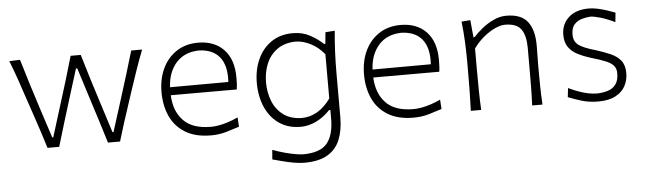

<svg xmlns="http://www.w3.org/2000/svg" viewBox="-47 -701 3655 1088"><g transform="rotate(-5 1780.5 -157.5)"><path d="M202.6 0H269Q288.1 -65.4 309.6 -135Q331.1 -204.6 350.6 -268.1L402.3 -434.1H409.7L461.9 -269Q481.9 -205.6 504.4 -135.5Q526.9 -65.4 546.4 0H615.2Q643.1 -93.8 676.8 -194.8L706.1 -284.2Q724.6 -340.3 743.9 -396.2Q763.2 -452.1 785.2 -508.3H723.1Q705.1 -447.8 682.9 -374.8Q660.6 -301.8 639.2 -234.9L583 -56.6H577.1L521 -232.9Q499 -301.3 477.3 -371.6Q455.6 -441.9 436 -508.3H378.4Q358.4 -438 337.2 -368.7Q315.9 -299.3 294.4 -231L240.2 -56.6H234.4L179.2 -226.1Q156.7 -294.4 133.8 -368.9Q110.8 -443.4 90.8 -510.7L29.8 -508.3Q52.2 -451.2 71.3 -395.8Q90.3 -340.3 108.9 -284.2L139.6 -193.8Q156.2 -144.5 172.1 -96.2Q188 -47.9 202.6 0Z M1132.3 10.3Q1179.7 10.3 1221.9 -2.4Q1264.2 -15.1 1293.9 -24.9L1290.5 -78.1Q1263.2 -65.4 1235.8 -56.4Q1208.5 -47.4 1183.1 -42.7Q1157.7 -38.1 1135.7 -38.1Q1031.2 -38.1 979.7 -91.6Q928.2 -145 924.3 -236.3H1299.8Q1302.2 -252 1303 -268.3Q1303.7 -284.7 1303.7 -304.2Q1303.7 -407.2 1250 -463.4Q1196.3 -519.5 1103.5 -519.5Q1033.7 -519.5 981.9 -485.8Q930.2 -452.1 901.9 -393.1Q873.5 -334 873.5 -257.8Q873.5 -180.2 901.6 -119.6Q929.7 -59.1 987.3 -24.4Q1044.9 10.3 1132.3 10.3ZM1255.9 -282.7 924.3 -281.7Q928.2 -366.7 975.1 -419.9Q1022 -473.1 1104.5 -475.1Q1183.6 -472.7 1222.7 -424.1Q1261.7 -375.5 1255.9 -282.7Z M1645 210.9Q1617.7 210.9 1584.2 204.8Q1550.8 198.7 1519.3 190.4Q1487.8 182.1 1465.8 176.3L1470.2 122.1Q1506.3 135.7 1540.5 144.8Q1574.7 153.8 1601.6 158.2Q1628.4 162.6 1642.1 162.6Q1739.3 162.6 1778.6 115.7Q1817.9 68.8 1817.9 -23.9V-74.2H1810.5Q1773.4 -34.7 1729.7 -14.2Q1686 6.3 1642.6 6.3Q1586.4 6.3 1543.9 -15.1Q1501.5 -36.6 1472.9 -74Q1444.3 -111.3 1430.2 -159.7Q1416 -208 1416 -261.7Q1416 -337.4 1443.1 -397.2Q1470.2 -457 1521.2 -491.7Q1572.3 -526.4 1644 -526.4Q1698.2 -526.4 1741.5 -502.7Q1784.7 -479 1814.9 -450.2H1822.3L1828.6 -515.6L1881.8 -519.5Q1876 -460 1873.3 -399.2Q1870.6 -338.4 1870.6 -281.2V-27.3Q1870.6 44.4 1849.1 98.1Q1827.6 151.9 1778.3 181.4Q1729 210.9 1645 210.9ZM1652.8 -43Q1748.5 -43.9 1817.4 -139.6V-391.6Q1782.7 -433.6 1739 -455.3Q1695.3 -477.1 1654.8 -477.5Q1592.3 -476.1 1550.8 -446.5Q1509.3 -417 1488.8 -368.4Q1468.3 -319.8 1468.3 -260.7Q1468.3 -204.1 1487.8 -154.8Q1507.3 -105.5 1548.1 -75Q1588.9 -44.4 1652.8 -43Z M2284.2 10.3Q2331.5 10.3 2373.8 -2.4Q2416 -15.1 2445.8 -24.9L2442.4 -78.1Q2415 -65.4 2387.7 -56.4Q2360.4 -47.4 2335 -42.7Q2309.6 -38.1 2287.6 -38.1Q2183.1 -38.1 2131.6 -91.6Q2080.1 -145 2076.2 -236.3H2451.7Q2454.1 -252 2454.8 -268.3Q2455.6 -284.7 2455.6 -304.2Q2455.6 -407.2 2401.9 -463.4Q2348.1 -519.5 2255.4 -519.5Q2185.5 -519.5 2133.8 -485.8Q2082 -452.1 2053.7 -393.1Q2025.4 -334 2025.4 -257.8Q2025.4 -180.2 2053.5 -119.6Q2081.5 -59.1 2139.2 -24.4Q2196.8 10.3 2284.2 10.3ZM2407.7 -282.7 2076.2 -281.7Q2080.1 -366.7 2127 -419.9Q2173.8 -473.1 2256.3 -475.1Q2335.4 -472.7 2374.5 -424.1Q2413.6 -375.5 2407.7 -282.7Z M2610.4 0H2669.4Q2666.5 -57.1 2665.8 -109.9Q2665 -162.6 2665 -224.6V-349.6Q2689 -383.8 2720.9 -410.6Q2752.9 -437.5 2785.9 -453.4Q2818.8 -469.2 2845.7 -469.2Q2912.1 -469.2 2937.5 -433.1Q2962.9 -397 2962.9 -326.2V-224.6Q2962.9 -162.6 2962.4 -109.9Q2961.9 -57.1 2959.5 0H3018.1Q3014.6 -57.1 3013.9 -110.1Q3013.2 -163.1 3013.2 -226.1Q3013.2 -247.6 3013.9 -275.9Q3014.6 -304.2 3014.6 -336.9Q3014.6 -425.3 2978 -472.4Q2941.4 -519.5 2856.9 -519.5Q2820.3 -519.5 2784.2 -502.4Q2748 -485.4 2718 -460.9Q2688 -436.5 2668.9 -414.6H2661.6L2652.3 -512.2L2602.1 -508.3Q2608.9 -450.7 2611.6 -391.6Q2614.3 -332.5 2614.3 -277.3V-226.1Q2614.3 -163.1 2613.5 -110.1Q2612.8 -57.1 2610.4 0Z M3334.5 10.3Q3395 10.3 3433.1 -9.8Q3471.2 -29.8 3489 -63.2Q3506.8 -96.7 3506.8 -135.7Q3506.8 -181.2 3486.3 -207.3Q3465.8 -233.4 3429.2 -249.8Q3392.6 -266.1 3343.8 -281.2Q3277.8 -299.8 3250 -320.1Q3222.2 -340.3 3222.2 -379.9Q3222.2 -419.4 3240.7 -438.7Q3259.3 -458 3284.9 -464.8Q3310.5 -471.7 3331.5 -472.7Q3350.1 -472.7 3387.2 -462.2Q3424.3 -451.7 3470.2 -429.2L3475.6 -482.9Q3457 -490.2 3431.4 -498.8Q3405.8 -507.3 3378.4 -513.4Q3351.1 -519.5 3326.2 -519.5Q3252.9 -519.5 3211.4 -481.4Q3169.9 -443.4 3169.9 -382.8Q3169.9 -339.8 3189.2 -312.7Q3208.5 -285.6 3240.5 -269.3Q3272.5 -252.9 3310.5 -241.2Q3365.2 -225.6 3396.7 -212.4Q3428.2 -199.2 3441.9 -182.9Q3455.6 -166.5 3455.6 -140.1Q3455.6 -99.1 3438.7 -76.7Q3421.9 -54.2 3394 -45.4Q3366.2 -36.6 3333 -35.6Q3308.6 -35.6 3282 -41Q3255.4 -46.4 3227.3 -56.6Q3199.2 -66.9 3170.4 -80.6L3164.6 -29.3Q3194.8 -17.1 3238.5 -3.4Q3282.2 10.3 3334.5 10.3Z"/></g></svg>

Font: Pinar-VF-FD
Style: Regular
Weight: 300
Designer: Amin Abedi
Version: Version 3.0